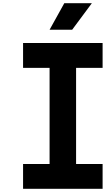

<svg xmlns="http://www.w3.org/2000/svg" viewBox="-20 -1187 707 1207"><path d="M291.7 -1000 384.1 -1166.7H557.3L433.6 -1000ZM625 -916.7V-760.4H458.3V-156.2H625V0H125V-156.2H291.7V-760.4H125V-916.7Z"/></svg>

Font: TypoPRO Monoid
Style: Bold
Weight: 700
Width: 4
Monospace: yes
Designer: Andreas Larsen (@larsenwork)
Version: Version 0.61